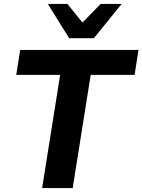

<svg xmlns="http://www.w3.org/2000/svg" viewBox="-20 -960 727 980"><path d="M195 0 287 -578H63L83 -705H687L667 -578H443L351 0ZM333 -765 224 -940H324L401 -845L494 -940H601L459 -765Z"/></svg>

Font: Mulish ExtraLight ExtraBold
Style: Italic
Weight: 800
Italic angle: -9°
Version: Version 3.603